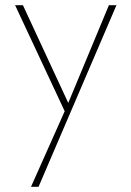

<svg xmlns="http://www.w3.org/2000/svg" viewBox="-20 -428 504 737"><path d="M233 9 38 -408H68L248 -20ZM398 -408H427L128 289H99L235 -16Z"/></svg>

Font: Ysabeau Office Thin
Style: Regular
Weight: 250
Designer: Christian Thalmann (Catharsis Fonts)
Version: Version 2.001;gftools[0.9.30]; featfreeze: tnum,lnum,ss02